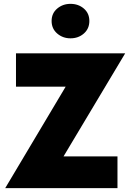

<svg xmlns="http://www.w3.org/2000/svg" viewBox="-20 -977 682 997"><path d="M248 -868Q248 -908 277 -932.5Q306 -957 346 -957Q387 -957 415.5 -932.5Q444 -908 444 -868Q444 -828 415.5 -803Q387 -778 346 -778Q306 -778 277 -803Q248 -828 248 -868ZM63 -527V-700H630L310 -165H590V0H7L321 -527Z"/></svg>

Font: Jost* Heavy
Style: Regular
Weight: 800
Version: Version 3.7